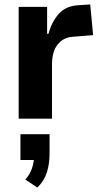

<svg xmlns="http://www.w3.org/2000/svg" viewBox="-20 -534 463 864"><path d="M64 0V-503H192V-382H198Q213 -436 243.5 -470.5Q274 -505 325 -510L386 -514L399 -376L302 -368Q263 -364 238.5 -332.5Q214 -301 214 -244V0ZM148 310 94 274Q114 252 123.5 224.5Q133 197 133 172L159 186H72V70H203V159Q203 203 191 241.5Q179 280 148 310Z"/></svg>

Font: Nunito Sans 7pt Condensed ExtraBold
Style: Regular
Weight: 800
Width: 3
Designer: Vernon Adams
Foundry: Vernon Adams
Version: Version 3.101;gftools[0.9.27]